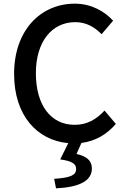

<svg xmlns="http://www.w3.org/2000/svg" viewBox="-20 -770 686 1049"><path d="M286 259C410 253 482 220 482 151C482 105 451 84 398 71L425 11C501 1 563 -35 613 -93L551 -166C507 -118 456 -88 388 -88C258 -88 176 -195 176 -370C176 -543 264 -649 391 -649C451 -649 497 -622 535 -583L598 -657C553 -706 481 -750 389 -750C203 -750 57 -606 57 -366C57 -139 183 -3 353 12L309 101C375 110 396 126 396 153C396 186 368 201 276 207Z"/></svg>

Font: Source Han Sans JP Medium
Style: Regular
Weight: 500
Designer: Ryoko NISHIZUKA 西塚涼子 (kana, bopomofo & ideographs); Paul D. Hunt (Latin, Greek & Cyrillic); Sandoll Communications 산돌커뮤니
Foundry: Adobe
Version: Version 2.002;hotconv 1.0.116;makeotfexe 2.5.65601